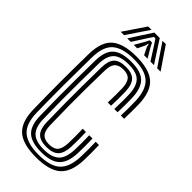

<svg xmlns="http://www.w3.org/2000/svg" viewBox="-306 -1036 1103 1103"><g transform="rotate(45 246.0 -484.0)"><path d="M250 9.2Q142.5 9.2 95 -33.8Q47.5 -76.8 45.5 -175.8Q43.5 -280.8 43.2 -388Q43 -495.2 45.2 -625.5Q47 -726.8 96.1 -767.9Q145.2 -809 249.8 -809Q355.5 -809 402.5 -766.2Q449.5 -723.5 452.8 -624.8Q453.8 -596.2 453.2 -565Q452.8 -533.8 451.8 -505.5H425.5Q426.5 -533.8 426.9 -565Q427.2 -596.2 426.2 -623.8Q423.2 -712 382.1 -750Q341 -788 249.8 -788Q158.8 -788 116 -751.1Q73.2 -714.2 72 -624.8Q70.2 -507.5 70 -395.8Q69.8 -284 72 -176.8Q73.8 -85.2 117.1 -48.5Q160.5 -11.8 250 -11.8Q343.8 -11.8 385.5 -50Q427.2 -88.2 430.2 -176.8Q431.2 -203 431.1 -235.4Q431 -267.8 430 -297H456.5Q457.8 -264.2 457.6 -232.8Q457.5 -201.2 456.8 -175.8Q453.8 -76.8 405.9 -33.8Q358 9.2 250 9.2ZM250 -33Q170.2 -33 135.1 -66.4Q100 -99.8 98.5 -176.8Q96.8 -257.5 96.4 -327.8Q96 -398 96.5 -469.4Q97 -540.8 98.2 -624.8Q99.5 -701.5 134.9 -734.1Q170.2 -766.8 249.8 -766.8Q329.5 -766.8 363.4 -732.6Q397.2 -698.5 399.8 -622.8Q400.8 -598.8 400.4 -572.4Q400 -546 399 -505.5H372.5Q373.8 -550.8 373.9 -576.1Q374 -601.5 373.2 -622.5Q371.5 -685.5 344.4 -715.5Q317.2 -745.5 249.8 -745.5Q182.5 -745.5 154.1 -716.8Q125.8 -688 124.8 -623.8Q123.8 -543 123 -472.8Q122.2 -402.5 122.6 -331.6Q123 -260.8 124.8 -177.5Q126.2 -112.2 154.9 -83.2Q183.5 -54.2 250 -54.2Q311.8 -54.2 343 -81.5Q374.2 -108.8 377.2 -178.5Q378.2 -200 378.2 -235Q378.2 -270 377.2 -297H403.8Q404.5 -268.8 404.6 -235.9Q404.8 -203 403.8 -177.8Q400.8 -100.8 365.2 -66.9Q329.8 -33 250 -33ZM250 -75.2Q198.5 -75.2 175.6 -99.4Q152.8 -123.5 151.5 -177.5Q149.8 -254.8 149.2 -325Q148.8 -395.2 149.2 -467.6Q149.8 -540 151.2 -623.8Q152.2 -677 174.6 -700.6Q197 -724.2 249.8 -724.2Q299.5 -724.2 322.2 -700.4Q345 -676.5 347 -621Q348 -595.5 347.5 -564.2Q347 -533 346 -505.5H319.5Q320.8 -537.5 321 -566.2Q321.2 -595 320.5 -621Q319 -664.5 302.9 -683.9Q286.8 -703.2 249.8 -703.2Q212.8 -703.2 195.8 -684.9Q178.8 -666.5 177.8 -622.8Q175.8 -545.8 175.1 -474.8Q174.5 -403.8 175.1 -331.5Q175.8 -259.2 177.8 -178.5Q178.8 -134.2 195.8 -115.4Q212.8 -96.5 250 -96.5Q290.2 -96.5 306.6 -116.6Q323 -136.8 324.5 -179.5Q325.5 -205.2 325.4 -237.1Q325.2 -269 324.2 -297H350.8Q351.8 -269 351.9 -236.8Q352 -204.5 351 -179.5Q349 -124.8 326 -100Q303 -75.2 250 -75.2ZM84.5 -845 175 -978.5H202L112 -845ZM138 -845 224.5 -978.5H268.8L355.2 -845H326.8L274.8 -926.2L252.8 -959.2H240.5L218.5 -926L166.5 -845ZM381.2 -845 291.2 -978.5H318.2L408.8 -845ZM190.8 -845 225.2 -904.2 237.5 -928.8H255.8L268.2 -904.2L303.2 -845H275L252.8 -890L248.5 -908.5H244.8L240.8 -890L219.2 -845Z"/></g></svg>

Font: Big Shoulders Inline Text ExtraBold
Style: Regular
Weight: 800
Designer: Patric King
Foundry: XO Type Co
Version: Version 1.000